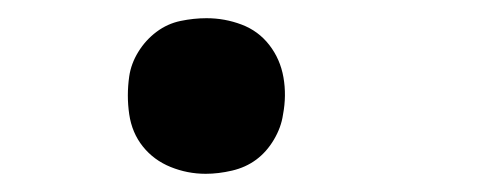

<svg xmlns="http://www.w3.org/2000/svg" viewBox="-20 -183 540 211"><path d="M206 8Q186 8 167.5 0.5Q149 -7 137 -22Q125 -37 122 -57.5Q119 -78 122 -99Q124 -113 132 -126Q140 -139 152 -148Q164 -157 178.5 -160Q193 -163 207 -163Q227 -163 245.5 -156Q264 -149 276 -133.5Q288 -118 291.5 -98Q295 -78 291 -57Q289 -43 281 -29.5Q273 -16 261.5 -7.5Q250 1 235 4.5Q220 8 206 8Z"/></svg>

Font: Iosevka SS18 Medium
Style: Italic
Weight: 500
Italic angle: -9°
Monospace: yes
Designer: Belleve Invis
Foundry: Belleve Invis
Version: Version 25.1.1; ttfautohint (v1.8.4)